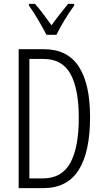

<svg xmlns="http://www.w3.org/2000/svg" viewBox="-20 -967 534 987"><path d="M443 -365Q443 -185 384 -92.5Q325 0 203 0H76V-714H207Q326 -714 384.5 -625.5Q443 -537 443 -365ZM385 -362Q385 -509 342.5 -586.5Q300 -664 204 -664H131V-50H201Q297 -50 341 -129Q385 -208 385 -362ZM219 -788Q201 -823 175.5 -866Q150 -909 129 -938V-947H160Q179 -926 201.5 -896Q224 -866 245 -837Q267 -868 286 -892Q305 -916 330 -947H361V-938Q338 -907 312.5 -865Q287 -823 270 -788Z"/></svg>

Font: Noto Sans Sinhala UI ExtraCondensed Light
Style: Regular
Weight: 300
Width: 2
Designer: Jelle Bosma - Monotype Design Team
Foundry: Monotype Imaging Inc.
Version: Version 2.006; ttfautohint (v1.8.4.7-5d5b)